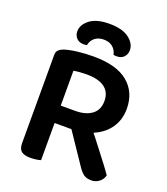

<svg xmlns="http://www.w3.org/2000/svg" viewBox="-148 -918 896 1030"><g transform="rotate(20 299.5 -403.5)"><path d="M300 -725Q269 -725 249 -709Q229 -693 224 -666Q220 -665 215.5 -664.5Q211 -664 206 -664Q179 -664 164.5 -680Q150 -696 150 -718Q150 -756 188 -785.5Q226 -815 300 -815Q373 -815 411.5 -786Q450 -757 450 -718Q450 -696 435.5 -680Q421 -664 393 -664Q389 -664 384.5 -664.5Q380 -665 376 -666Q370 -693 350.5 -709Q331 -725 300 -725ZM204 -2Q196 1 179.5 3.5Q163 6 145 6Q109 6 93 -7.5Q77 -21 77 -53V-557Q77 -575 87.5 -585Q98 -595 115 -601Q147 -611 190.5 -616Q234 -621 279 -621Q411 -621 476.5 -566.5Q542 -512 542 -417Q542 -357 511.5 -311Q481 -265 426 -240Q422 -238 418 -236Q428 -223 438 -211Q464 -177 488.5 -145.5Q513 -114 532.5 -88Q552 -62 563 -45Q556 -20 536.5 -6Q517 8 494 8Q464 8 447.5 -5.5Q431 -19 416 -42L300 -214H204ZM203 -313H286Q345 -313 380 -339Q415 -365 415 -416Q415 -466 380 -492Q345 -518 277 -518Q257 -518 238 -516.5Q219 -515 203 -512Z"/></g></svg>

Font: Baloo Bhaijaan 2 SemiBold
Style: Regular
Weight: 600
Designer: Sanskriti Dholi, Noopur Datye and Ek Type
Foundry: Ek Type
Version: Version 1.700